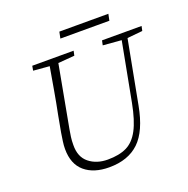

<svg xmlns="http://www.w3.org/2000/svg" viewBox="-142 -937 1062 1086"><g transform="rotate(-20 389.0 -394.0)"><path d="M534 -646 540 -674H778L772 -646L680 -637L608 -257Q581 -112 514.5 -48.5Q448 15 334 15Q241 15 187 -31Q133 -77 133 -168Q133 -189 136.5 -213.5Q140 -238 144 -263L162 -361Q176 -430 188 -499.5Q200 -569 212 -638L115 -646L120 -674H369L363 -646L264 -638L195 -265Q191 -243 188 -221Q185 -199 185 -173Q184 -101 229 -65Q274 -29 341 -29Q410 -29 455 -51Q500 -73 529.5 -128.5Q559 -184 578 -283L645 -637ZM322 -764 330 -803H625L617 -764Z"/></g></svg>

Font: Source Serif Pro Light
Style: Italic
Weight: 300
Italic angle: -12°
Designer: Frank Grießhammer
Foundry: Adobe Systems Incorporated
Version: Version 3.001;hotconv 1.0.111;makeotfexe 2.5.65597